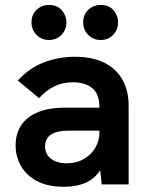

<svg xmlns="http://www.w3.org/2000/svg" viewBox="-20 -726 584 756"><path d="M231.5 9.5Q168.5 9.5 126.2 -12.8Q84 -35 62.8 -71.8Q41.5 -108.5 41.5 -153Q41.5 -202 65.2 -235.2Q89 -268.5 131.8 -285.2Q174.5 -302 232.5 -302H371.5Q371.5 -355.5 344.5 -378Q317 -402 265.5 -402Q189.5 -402 134 -339.5L50 -409Q96.5 -459.5 154.5 -481Q212.5 -502.5 274 -502.5Q345.5 -502.5 392.8 -478Q440 -453.5 463.2 -410.2Q486.5 -367 486.5 -310.5V0H380.5L374.5 -55.5Q332.5 9.5 231.5 9.5ZM241.5 -83Q281 -83 310.2 -100Q339.5 -117 355.5 -144.8Q371.5 -172.5 371.5 -204V-211.5H249Q159 -211.5 157.5 -151Q157.5 -117.5 181.8 -100.2Q206 -83 241.5 -83ZM173 -568.5Q143.5 -568.5 123.8 -588.8Q104 -609 104 -638Q104 -668.5 124.2 -687.5Q144.5 -706.5 173 -706.5Q205.5 -706.5 223.5 -685.5Q241.5 -664.5 241.5 -638Q241.5 -609 222 -588.8Q202.5 -568.5 173 -568.5ZM376.5 -568.5Q347 -568.5 327.2 -588.8Q307.5 -609 307.5 -638Q307.5 -668.5 327.8 -687.5Q348 -706.5 376.5 -706.5Q409 -706.5 427 -685.5Q445 -664.5 445 -638Q445 -609 425.5 -588.8Q406 -568.5 376.5 -568.5Z"/></svg>

Font: Acari Sans Neue
Style: Bold
Weight: 700
Designer: Alfredo Marco Pradil (font), Cristiano Sobral (main changes)
Foundry: Hanken Design Co. (font), Cristiano Sobral (main changes)
Version: Version 2.459;March 19, 2022;FontCreator 14.0.0.2808 64-bit;